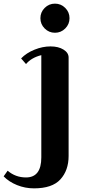

<svg xmlns="http://www.w3.org/2000/svg" viewBox="-87 -770 490 1055"><path d="M290 -454V87Q290 166 245 215.5Q200 265 100 265Q51 265 6.5 247Q-38 229 -67 199L-45 168Q-2 205 56 205Q140 205 140 95V-467Q85 -453 56 -418L29 -449Q58 -479 102.5 -497Q147 -515 190.5 -515Q234 -515 262 -497.5Q290 -480 290 -454ZM158.5 -613.5Q135 -637 135 -670Q135 -703 158.5 -726.5Q182 -750 215 -750Q248 -750 271.5 -726.5Q295 -703 295 -670Q295 -637 271.5 -613.5Q248 -590 215 -590Q182 -590 158.5 -613.5Z"/></svg>

Font: Croissant One
Style: Regular
Weight: 400
Designer: Eduardo Rodriguez Tunni
Foundry: Eduardo Rodriguez Tunni
Version: Version 1.001